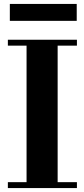

<svg xmlns="http://www.w3.org/2000/svg" viewBox="-20 -956 426 976"><path d="M115 -15V-754H273V-15ZM20 0V-30H371V0ZM20 -724V-754H371V-724ZM30 -850V-936H370V-850Z"/></svg>

Font: Libre Bodoni
Style: Regular
Weight: 400
Designer: Pablo Impallari, Rodrigo Fuenzalida
Foundry: Impallari Type
Version: Version 2.005;gftools[0.9.23]